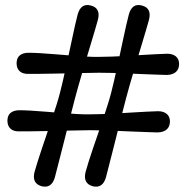

<svg xmlns="http://www.w3.org/2000/svg" viewBox="-20 -724 730 751"><path d="M274 -341.8Q268.5 -321 261.8 -294.7Q255.1 -268.4 247.8 -239.3Q240.6 -210.3 233.1 -180.6Q225.7 -150.9 218.5 -123.2Q211.4 -95.6 205.2 -71.6Q199.1 -47.6 194.6 -30.3Q181.9 14 142.8 4.5Q122.8 -1.4 116.2 -15.5Q109.5 -29.7 115 -51.2Q120 -69.4 127.5 -93Q134.9 -116.6 144.2 -144Q153.5 -171.4 163.3 -200.3Q173.1 -229.3 182.7 -257.7Q192.3 -286.1 200.5 -312Q208.6 -337.9 214.1 -359.1Q219.6 -380.2 225.6 -406Q231.6 -431.9 237.9 -460.7Q244.2 -489.5 250.5 -518.6Q256.8 -547.6 262.7 -575.2Q268.5 -602.8 273.9 -626.6Q279.3 -650.4 283.8 -667.5Q296.4 -713.1 335.8 -702.3Q355.7 -697.1 362.3 -682.6Q368.9 -668 362.7 -645.7Q358.1 -628.6 351.1 -605.2Q344.2 -581.7 336 -554.7Q327.9 -527.6 319.2 -498.9Q310.6 -470.1 302.2 -441.8Q293.9 -413.5 286.7 -388Q279.5 -362.5 274 -341.8ZM367.6 -501.6Q389.4 -501.6 417.1 -502.6Q444.8 -503.7 475.1 -505.3Q505.4 -507 534.8 -508.9Q564.2 -510.8 589.9 -512Q615.6 -513.3 633.6 -513.8Q655.1 -513.8 667.6 -503.7Q680.2 -493.7 680.6 -473.6Q680.2 -452.9 667.8 -442.3Q655.5 -431.7 633.1 -430.8Q615.1 -431.3 589.4 -432.2Q563.7 -433.1 534.1 -434.3Q504.5 -435.4 474.4 -436.8Q444.3 -438.1 416.6 -438.8Q388.9 -439.5 367.1 -439.5Q344.7 -439 316.2 -438.6Q287.7 -438.1 256.3 -437.4Q225 -436.7 194.1 -436.1Q163.2 -435.4 136.6 -435.2Q110.1 -435 91.1 -435Q69.1 -434.5 57.3 -445.1Q45.4 -455.7 44.9 -476Q44.9 -497 57 -507.1Q69.1 -517.2 90.6 -517.6Q109.6 -517.6 136.1 -516.1Q162.7 -514.6 193.3 -512Q224 -509.4 255.4 -507Q286.8 -504.6 315.7 -502.8Q344.7 -501.1 367.6 -501.6ZM331.2 -214.7Q308.8 -214.2 280.3 -213.8Q251.8 -213.3 220.4 -212.6Q189.1 -211.9 158.2 -211.3Q127.3 -210.6 100.7 -210.4Q74.2 -210.2 55.2 -210.2Q33.2 -209.7 21.4 -220.3Q9.5 -230.9 9 -251.2Q9 -272.2 21.1 -282.3Q33.2 -292.4 54.8 -292.8Q73.8 -292.8 100.3 -291.3Q126.9 -289.8 157.5 -287.2Q188.2 -284.6 219.6 -282.2Q251 -279.8 279.9 -278Q308.9 -276.3 331.7 -276.8Q353.5 -276.8 381.2 -277.8Q408.9 -278.9 439.2 -280.5Q469.5 -282.2 498.9 -284.1Q528.3 -286 554 -287.2Q579.7 -288.5 597.7 -289Q619.2 -289 631.7 -278.9Q644.3 -268.9 644.8 -248.8Q644.3 -228.1 631.9 -217.5Q619.6 -206.9 597.2 -206Q579.2 -206.5 553.5 -207.4Q527.8 -208.3 498.2 -209.5Q468.6 -210.6 438.5 -212Q408.4 -213.3 380.7 -214Q353 -214.7 331.2 -214.7ZM394.4 -30.3Q381.7 14 342.6 4.5Q322.6 -1.4 315.9 -15.5Q309.2 -29.7 314.7 -51.2Q319.7 -69.4 327.1 -93Q334.6 -116.6 343.9 -144Q353.2 -171.4 363.2 -200.3Q373.2 -229.3 382.8 -257.7Q392.4 -286.1 400.5 -312Q408.7 -337.9 414.3 -359.1Q419.8 -380.2 425.7 -406Q431.7 -431.9 438 -460.7Q444.3 -489.5 450.6 -518.6Q456.9 -547.6 462.7 -575.2Q468.6 -602.8 474 -626.6Q479.5 -650.4 484 -667.5Q496.6 -713.1 535.6 -702.3Q555.5 -697.1 562 -682.6Q568.6 -668 562.5 -645.7Q557.9 -628.6 550.9 -605.2Q544 -581.7 535.8 -554.7Q527.7 -527.6 519 -498.9Q510.4 -470.1 502 -441.8Q493.7 -413.5 486.4 -388Q479.2 -362.5 473.7 -341.8Q468.2 -321 461.5 -294.7Q454.8 -268.4 447.5 -239.3Q440.3 -210.3 432.8 -180.6Q425.4 -150.9 418.2 -123.2Q411.1 -95.6 405 -71.6Q398.9 -47.7 394.4 -30.3Z"/></svg>

Font: Fraunces SuperSoft
Style: Regular
Weight: 900
Version: Version 1.000;[b76b70a41]